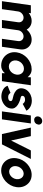

<svg xmlns="http://www.w3.org/2000/svg" viewBox="1256 -2002 750 3321"><g transform="rotate(90 1630.5 -341.0)"><path d="M-10 0 60.5 -500H198.5L193 -463Q222 -486.5 257.2 -500.2Q292.5 -514 330.5 -514Q381.5 -514 420.8 -490.5Q460 -467 480.5 -428Q512.5 -467 558.5 -490.5Q604.5 -514 655 -514Q709 -514 749.8 -487.5Q790.5 -461 810.8 -416.5Q831 -372 823.5 -318L778.5 0H640.5L680 -280Q685.5 -318.5 662 -346.2Q638.5 -374 599.5 -374Q561 -374 529.5 -346.8Q498 -319.5 492.5 -280L453 0H315L354.5 -280Q360 -319.5 336.5 -346.8Q313 -374 274 -374Q235.5 -374 204.2 -346.2Q173 -318.5 167.5 -280L128 0Z M1306 -500H1444L1373.5 0H1235L1236 -52Q1212.5 -22.5 1179.5 -4.8Q1146.5 13 1105.5 13Q1031 13 975.2 -23.2Q919.5 -59.5 891.8 -120.8Q864 -182 875 -256.5Q882.5 -309.5 908.8 -356.2Q935 -403 975 -438.5Q1015 -474 1064.2 -494Q1113.5 -514 1167 -514Q1213 -514 1247 -494.2Q1281 -474.5 1304.5 -445ZM1120 -119.5Q1154.5 -119.5 1184.5 -137Q1214.5 -154.5 1234.5 -184.2Q1254.5 -214 1260 -250Q1267.5 -304.5 1238 -342.5Q1208.5 -380.5 1157 -380.5Q1122.5 -380.5 1092 -363Q1061.5 -345.5 1041 -315.8Q1020.5 -286 1015.5 -250Q1010.5 -213.5 1023 -184Q1035.5 -154.5 1061 -137Q1086.5 -119.5 1120 -119.5Z M1618 9Q1561 4.5 1515 -22.5Q1469 -49.5 1452.5 -98L1575.5 -148Q1582 -136.5 1600.2 -122Q1618.5 -107.5 1649.5 -107.5Q1673 -107.5 1693.8 -116.2Q1714.5 -125 1717.5 -147Q1720 -163 1709.8 -171.5Q1699.5 -180 1683.8 -184.2Q1668 -188.5 1653.5 -191.5Q1609 -199.5 1571 -220.2Q1533 -241 1512.2 -274Q1491.5 -307 1498 -353Q1505 -403.5 1536.5 -440.2Q1568 -477 1613.5 -497Q1659 -517 1708.5 -517Q1767 -517 1813.5 -492.5Q1860 -468 1884.5 -423.5L1766.5 -359Q1758.5 -373 1742 -385.2Q1725.5 -397.5 1703.5 -399.5Q1674 -401.5 1652.5 -392Q1631 -382.5 1627.5 -356.5Q1625 -340 1638.2 -332.2Q1651.5 -324.5 1670.2 -320.8Q1689 -317 1703 -312Q1744.5 -298 1779.8 -276.2Q1815 -254.5 1833.8 -223Q1852.5 -191.5 1845.5 -149Q1838.5 -99.5 1803.8 -62.2Q1769 -25 1719.5 -5.8Q1670 13.5 1618 9Z M1966.5 -500H2104.5L2034 0H1896ZM2044.5 -557.5Q2014.5 -557.5 1997 -577.2Q1979.5 -597 1983.5 -627Q1987.5 -656.5 2010.8 -676.5Q2034 -696.5 2064 -696.5Q2093 -696.5 2110.5 -676.5Q2128 -656.5 2124 -627Q2119.5 -597 2097 -577.2Q2074.5 -557.5 2044.5 -557.5Z M2466.5 0H2288L2176.5 -500H2324L2400 -158.5L2571.5 -500H2719Z M2919 13Q2850 13 2798.2 -22.5Q2746.5 -58 2721.2 -117.8Q2696 -177.5 2706 -250Q2713.5 -305 2739.8 -352.8Q2766 -400.5 2805.5 -436.8Q2845 -473 2893.2 -493.5Q2941.5 -514 2993 -514Q3062 -514 3113.8 -478.5Q3165.5 -443 3191 -383Q3216.5 -323 3206 -250Q3198.5 -195.5 3172.2 -148Q3146 -100.5 3106.5 -64.2Q3067 -28 3019 -7.5Q2971 13 2919 13ZM2938.5 -125Q2970 -125 2998 -142.2Q3026 -159.5 3044.8 -188Q3063.5 -216.5 3068 -250Q3072.5 -284.5 3061.2 -313.2Q3050 -342 3027 -359Q3004 -376 2973.5 -376Q2942.5 -376 2914.5 -358.5Q2886.5 -341 2867.5 -312.5Q2848.5 -284 2844 -250Q2836.5 -197 2864.8 -161Q2893 -125 2938.5 -125Z"/></g></svg>

Font: Urbanist ExtraBold
Style: Italic
Weight: 800
Italic angle: -8°
Designer: Corey Hu
Foundry: Corey Hu
Version: Version 1.321; ttfautohint (v1.8.4.7-5d5b)